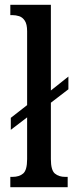

<svg xmlns="http://www.w3.org/2000/svg" viewBox="-20 -780 310 800"><path d="M23 0V-43H32Q60 -43 76.5 -57Q93 -71 93 -117V-291L25 -239V-289L93 -342V-650Q93 -679 83.5 -693.5Q74 -708 60 -712.5Q46 -717 32 -717H23V-760H192V-403L265 -461V-408L192 -352V-117Q192 -71 208.5 -57Q225 -43 252 -43H262V0Z"/></svg>

Font: Noto Serif Tamil ExtraCondensed Medium
Style: Regular
Weight: 500
Width: 2
Designer: Indian Type Foundry, Tom Grace, and the Monotype Design Team
Foundry: Monotype Imaging Inc.
Version: Version 2.004; ttfautohint (v1.8.4.7-5d5b)